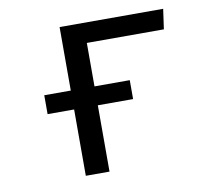

<svg xmlns="http://www.w3.org/2000/svg" viewBox="-64 -598 729 670"><g transform="rotate(-10 300.0 -263.5)"><path d="M272 -456V-302H397V-235H272V0H188V-235H94V-302H188V-527H555L545 -456Z"/></g></svg>

Font: FiraDG Mono
Style: Regular
Weight: 400
Designer: Carrois Corporate & Edenspiekermann AG
Foundry: Carrois Corporate GbR & Edenspiekermann AG
Version: Version 3.206